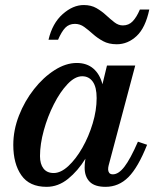

<svg xmlns="http://www.w3.org/2000/svg" viewBox="-20 -714 608 744"><path d="M270.5 -621.5Q247.5 -621.5 233 -606.5Q218.5 -591.5 205 -560H168Q183 -624 222.8 -659.2Q262.5 -694.5 304.5 -694.5Q333 -694.5 353.8 -682.5Q374.5 -670.5 391.2 -655Q408 -639.5 423.5 -627.5Q439 -615.5 456 -615.5Q479 -615.5 494.2 -631.5Q509.5 -647.5 522 -677H558.5Q543.5 -606 509.2 -574.2Q475 -542.5 432.5 -542.5Q401.5 -542.5 379.5 -554.5Q357.5 -566.5 340.2 -582Q323 -597.5 306.5 -609.5Q290 -621.5 270.5 -621.5ZM550 -153Q515 -65 477.5 -27.5Q440 10 389 10Q347 10 327.5 -9.8Q308 -29.5 308 -64.5Q308 -80 310 -91.5L311 -99Q282 -52 243.8 -21Q205.5 10 160.5 10Q94 10 62.8 -34.8Q31.5 -79.5 31.5 -152.5Q31.5 -210 53.5 -266.2Q75.5 -322.5 111.8 -368.5Q148 -414.5 191.5 -442.2Q235 -470 277.5 -470Q316.5 -470 341.8 -448.2Q367 -426.5 377 -387.5L394.5 -460H504L401 -73Q399 -65.5 399 -57.5Q399 -50 403.2 -44.2Q407.5 -38.5 417.5 -38.5Q439.5 -38.5 462.2 -68Q485 -97.5 514.5 -165ZM354.5 -334Q354.5 -376.5 339.5 -397.5Q324.5 -418.5 298.5 -418.5Q270.5 -418.5 241.8 -388.2Q213 -358 188.8 -310.2Q164.5 -262.5 149.8 -209Q135 -155.5 135 -109Q135 -78.5 148.5 -61Q162 -43.5 188 -43.5Q215.5 -43.5 244.8 -70.5Q274 -97.5 299 -141.2Q324 -185 339.2 -235.8Q354.5 -286.5 354.5 -334Z"/></svg>

Font: Bodoni* 06pt Medium
Style: Italic
Weight: 500
Italic angle: -13°
Version: Version 2.3